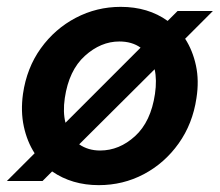

<svg xmlns="http://www.w3.org/2000/svg" viewBox="-37 -528 641 560"><path d="M-17 0 64 -81Q42 -115 32.5 -159Q23 -203 30 -254Q41 -330 82 -387Q123 -444 184 -476Q245 -508 315 -508Q395 -508 452 -467L481 -496H584L503 -415Q525 -381 534.5 -337Q544 -293 536 -242Q525 -167 484 -109.5Q443 -52 382.5 -20Q322 12 251 12Q173 12 115 -28L87 0ZM152 -242Q146 -201 154 -170L373 -389Q348 -407 311 -407Q257 -407 210.5 -365Q164 -323 152 -242ZM255 -89Q311 -89 357 -131Q403 -173 415 -254Q421 -295 414 -326L194 -107Q220 -89 255 -89Z"/></svg>

Font: Host Grotesk
Style: Bold Italic
Weight: 700
Italic angle: -8°
Designer: Doğukan Karapınar
Foundry: Element Type
Version: Version 1.003; ttfautohint (v1.8.4.7-5d5b)